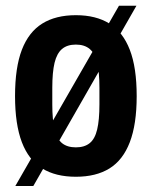

<svg xmlns="http://www.w3.org/2000/svg" viewBox="-20 -591 518 655"><path d="M238.8 12Q170 12 124 -16.3Q78 -44.7 54.6 -105.8Q31.3 -166.9 31.3 -263.2Q31.3 -360.6 54.6 -421.2Q78 -481.8 124 -510.5Q170 -539.2 238.8 -539.2Q307.5 -539.2 353.4 -510.5Q399.3 -481.8 422.8 -421.2Q446.3 -360.6 446.3 -263.2Q446.3 -166.9 422.8 -105.8Q399.3 -44.7 353.4 -16.3Q307.5 12 238.8 12ZM238.8 -88.3Q268.2 -88.3 286 -102.7Q303.9 -117.1 311.5 -149.4Q319.2 -181.8 319.2 -234.8V-291.4Q319.2 -344.4 311.5 -376.7Q303.9 -408.9 286 -423.9Q268.2 -438.9 238.8 -438.9Q209.4 -438.9 191.6 -423.9Q173.9 -408.9 166.1 -376.7Q158.4 -344.4 158.4 -291.4V-234.8Q158.4 -181.8 166.1 -149.4Q173.9 -117.1 191.6 -102.7Q209.4 -88.3 238.8 -88.3ZM32.3 43.5 385.9 -571.5H445.5L93.7 43.5Z"/></svg>

Font: Archivo SemiBold Condensed
Style: Regular
Weight: 600
Width: 3
Version: Version 2.001